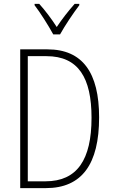

<svg xmlns="http://www.w3.org/2000/svg" viewBox="-20 -968 587 988"><path d="M254 -791H289C314 -836 356 -899 388 -941V-948H364C329 -908 300 -871 272 -829C246 -870 211 -916 182 -948H158V-941C186 -905 229 -837 254 -791ZM490 -364C490 -594 405 -714 224 -714H84V0H216C402 0 490 -124 490 -364ZM451 -362C451 -146 377 -35 214 -35H123V-679H219C384 -679 451 -567 451 -362Z"/></svg>

Font: Noto Sans Malayalam Condensed ExtraLight
Style: Regular
Weight: 200
Width: 3
Designer: Jelle Bosma - Monotype Design Team
Foundry: Monotype Imaging Inc.
Version: Version 2.104